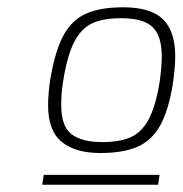

<svg xmlns="http://www.w3.org/2000/svg" viewBox="-20 -776 501 527"><path d="M112 -487Q112 -519 118 -558Q131 -636 154 -678.5Q177 -721 216 -738.5Q255 -756 318 -756Q394 -756 427.5 -723Q461 -690 461 -621Q461 -592 454 -543Q442 -471 419 -430.5Q396 -390 357 -373Q318 -356 255 -356Q187 -356 149.5 -386.5Q112 -417 112 -487ZM418 -550Q424 -592 424 -621Q424 -678 398.5 -702Q373 -726 312 -726Q262 -726 232 -711.5Q202 -697 183 -659.5Q164 -622 153 -551Q148 -520 148 -488Q148 -429 176.5 -407.5Q205 -386 260 -386Q308 -386 338 -399Q368 -412 387.5 -447.5Q407 -483 418 -550ZM100 -296H418L414 -269H96Z"/></svg>

Font: Exo ExtraLight
Style: Italic
Weight: 275
Italic angle: -9°
Designer: Natanael Gama
Foundry: Natanael Gama
Version: Version 1.500; ttfautohint (v1.6)